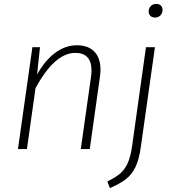

<svg xmlns="http://www.w3.org/2000/svg" viewBox="-20 -764 887 984"><path d="M495 -407Q495 -389 492 -369L440 0H394L446 -367Q449 -387 449 -402Q449 -493 366 -493Q260 -493 162 -312L118 0H72L146 -522H185L170 -382Q210 -454 262.5 -493Q315 -532 374 -532Q432 -532 463.5 -499.5Q495 -467 495 -407ZM530 166Q571 146 594.5 126.5Q618 107 633.5 74Q649 41 657 -15L728 -522H774L702 -13Q693 54 674 92.5Q655 131 625.5 154Q596 177 543 200ZM742 -705Q742 -722 753 -733Q764 -744 781 -744Q796 -744 804.5 -735.5Q813 -727 813 -713Q813 -696 802 -685Q791 -674 775 -674Q760 -674 751 -682.5Q742 -691 742 -705Z"/></svg>

Font: Fira Sans ExtraLight
Style: Italic
Weight: 275
Italic angle: -8°
Designer: Carrois Corporate & Edenspiekermann AG
Foundry: Carrois Corporate GbR & Edenspiekermann AG
Version: Version 4.203